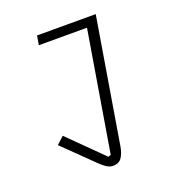

<svg xmlns="http://www.w3.org/2000/svg" viewBox="-132 -622 864 941"><g transform="rotate(-20 300.0 -152.0)"><path d="M298 212Q287 212 277.5 208Q268 204 256 195Q244 186 228.5 171Q213 156 191 134L78 24L116 -11L291 162L305 158L409 -468H158L166 -516H472L364 135Q359 167 344.5 189.5Q330 212 298 212Z"/></g></svg>

Font: IBM Plex Mono Light
Style: Italic
Weight: 300
Italic angle: -9°
Monospace: yes
Designer: Mike Abbink, Paul van der Laan, Pieter van Rosmalen
Foundry: Bold Monday
Version: Version 2.3